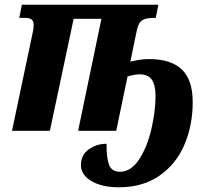

<svg xmlns="http://www.w3.org/2000/svg" viewBox="-20 -556 896 816"><path d="M324 146Q324 102 357.5 78.5Q391 55 433 55Q432 112 443 143Q454 174 490 174Q537 174 571.5 121Q606 68 623.5 -8Q641 -84 641 -148Q641 -194 625.5 -217Q610 -240 574 -240Q551 -240 522 -231L474 0H312L411 -476H293L192 0H31L117 -408Q123 -432 123 -450Q123 -467 114 -473.5Q105 -480 88 -480H62L73 -536H653L642 -480H632Q598 -480 582.5 -468.5Q567 -457 560 -420L534 -294Q580 -305 613 -305Q706 -305 752.5 -261Q799 -217 799 -122Q799 -24 764 58.5Q729 141 658 190.5Q587 240 485 240Q413 240 368.5 213.5Q324 187 324 146Z"/></svg>

Font: Noto Serif NarrowExtraBold
Style: Italic
Weight: 800
Width: 4
Italic angle: -12°
Designer: Monotype Design Team
Foundry: Monotype Imaging Inc.
Version: Version 1.001